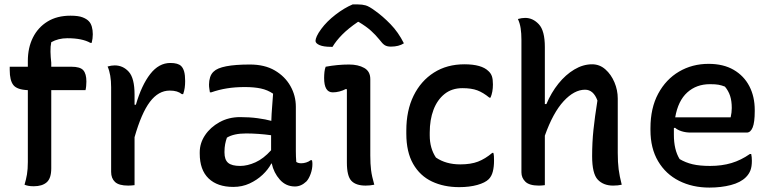

<svg xmlns="http://www.w3.org/2000/svg" viewBox="-20 -836 3500 869"><path d="M212 -74Q212 -29 191.5 -11Q171 7 133 7Q118 7 108 5Q98 3 91 0Q98 -23 102 -46.5Q106 -70 106 -103V-428Q57 -430 40.5 -451Q24 -472 24 -519V-534H106V-560Q106 -620 129 -666Q152 -712 195 -738.5Q238 -765 299 -765Q335 -765 354 -757.5Q373 -750 382 -740Q391 -731 395.5 -715.5Q400 -700 400 -681Q400 -662 395 -642H389Q352 -663 285 -663Q244 -663 212 -645Q208 -626 208.5 -602Q209 -578 212 -552V-534H303Q343 -534 357 -518Q371 -502 371 -467Q371 -457 370 -446.5Q369 -436 367 -428H212Z M589 2Q580 3 573.5 3.5Q567 4 560 4Q518 4 500.5 -12.5Q483 -29 483 -58V-441Q483 -499 467 -535Q484 -540 499 -540Q537 -540 563 -511Q589 -482 589 -408V-362H595Q621 -451 660 -501Q699 -551 751 -551Q786 -551 800 -537Q809 -528 813.5 -512Q818 -496 818 -469Q818 -453 816 -438.5Q814 -424 809 -410H803Q793 -418 780 -422Q767 -426 748 -426Q697 -426 658.5 -375Q620 -324 589 -215Z M1319 -353V-152Q1319 -139 1319.5 -127Q1320 -115 1321 -103Q1330 -97 1343 -97Q1354 -97 1365.5 -100.5Q1377 -104 1386 -111H1392Q1393 -107 1393.5 -103Q1394 -99 1394 -94Q1394 -71 1386 -49Q1378 -27 1367 -15Q1343 8 1315 8Q1274 8 1246.5 -23Q1219 -54 1210 -96H1208Q1194 -69 1168.5 -45Q1143 -21 1109.5 -5.5Q1076 10 1036 10Q964 10 924 -28.5Q884 -67 884 -141V-147Q884 -188 908 -224Q932 -260 973.5 -283Q1015 -306 1067 -306Q1109 -306 1146 -301Q1183 -296 1208 -289Q1209 -322 1211.5 -351Q1214 -380 1216 -412Q1191 -429 1160.5 -435.5Q1130 -442 1088 -442Q1044 -442 1007 -436Q970 -430 936 -418H930Q929 -426 927.5 -434.5Q926 -443 926 -453Q926 -471 931 -486.5Q936 -502 947 -512Q979 -544 1111 -544Q1178 -544 1224 -517Q1270 -490 1294.5 -446.5Q1319 -403 1319 -353ZM996 -146Q996 -113 1012.5 -99Q1029 -85 1067 -85Q1100 -85 1136.5 -101.5Q1173 -118 1207 -156V-224Q1178 -228 1149 -230Q1120 -232 1094 -232Q1038 -232 1007 -213Q1002 -199 999 -183.5Q996 -168 996 -149Z M1550 -100V-432L1545 -433Q1532 -426 1516.5 -422Q1501 -418 1486 -418Q1447 -418 1447 -483Q1447 -497 1448.5 -510.5Q1450 -524 1454 -534Q1481 -539 1507.5 -541.5Q1534 -544 1560 -544Q1601 -544 1628.5 -528.5Q1656 -513 1656 -478V-132Q1656 -94 1659.5 -66Q1663 -38 1674 0Q1655 4 1635 4Q1591 4 1570.5 -17.5Q1550 -39 1550 -100ZM1576 -816H1600Q1620 -816 1635.5 -811.5Q1651 -807 1678 -787Q1712 -763 1747.5 -726.5Q1783 -690 1808 -640Q1785 -625 1749 -625Q1732 -625 1721.5 -631.5Q1711 -638 1697 -657Q1680 -678 1659 -697Q1638 -716 1603 -737H1600Q1556 -707 1528.5 -679Q1501 -651 1485 -624H1479Q1444 -624 1426 -632Q1408 -640 1408 -651Q1408 -659 1414 -672.5Q1420 -686 1434 -705Q1459 -739 1498.5 -769.5Q1538 -800 1576 -816Z M2082 -545Q2160 -545 2191 -514Q2202 -504 2206.5 -490.5Q2211 -477 2211 -454Q2211 -419 2200 -394H2195Q2167 -417 2140.5 -427Q2114 -437 2073 -437Q2025 -437 1992 -410.5Q1959 -384 1942 -339Q1925 -294 1925 -236V-223Q1925 -165 1953 -123Q1998 -92 2063 -92Q2111 -92 2143.5 -104.5Q2176 -117 2208 -144H2213Q2215 -137 2215.5 -129Q2216 -121 2216 -109Q2216 -81 2210.5 -59.5Q2205 -38 2192 -25Q2176 -9 2140.5 1Q2105 11 2058 11Q1989 11 1935 -14.5Q1881 -40 1850 -94Q1819 -148 1819 -231V-245Q1819 -336 1852 -403Q1885 -470 1944 -507.5Q2003 -545 2082 -545Z M2419 4Q2376 4 2358 -13.5Q2340 -31 2340 -56V-656Q2340 -685 2336.5 -708Q2333 -731 2324 -750Q2342 -755 2357 -755Q2392 -755 2419 -726Q2446 -697 2446 -623V-365H2453Q2475 -417 2507.5 -457.5Q2540 -498 2579.5 -521.5Q2619 -545 2660 -545Q2694 -545 2720 -522Q2746 -499 2761 -463.5Q2776 -428 2776 -390V-144Q2776 -101 2780 -70Q2784 -39 2794 0Q2777 4 2755 4Q2711 4 2685.5 -23Q2660 -50 2660 -129Q2660 -191 2666 -248.5Q2672 -306 2684 -381Q2666 -430 2628 -430Q2579 -430 2531 -378Q2483 -326 2446 -222V2Q2438 3 2432 3.5Q2426 4 2419 4Z M3187 -547Q3254 -547 3300.5 -520Q3347 -493 3371.5 -446Q3396 -399 3396 -338V-333Q3396 -282 3386.5 -259Q3377 -236 3360 -236H3106Q3084 -236 3065 -242Q3046 -248 3035 -258L3030 -256Q3030 -246 3030 -235V-226Q3030 -158 3056 -116Q3083 -100 3115 -92.5Q3147 -85 3194 -85Q3247 -85 3290.5 -98Q3334 -111 3374 -139H3380Q3383 -126 3383 -108Q3383 -82 3376.5 -65Q3370 -48 3356 -34Q3332 -10 3288 1.5Q3244 13 3191 13Q3114 13 3053.5 -17.5Q2993 -48 2958.5 -106.5Q2924 -165 2924 -247V-256Q2924 -347 2959 -412Q2994 -477 3053.5 -512Q3113 -547 3187 -547ZM3193 -455Q3132 -455 3090.5 -417.5Q3049 -380 3036 -305H3287Q3292 -327 3292 -347Q3292 -379 3284.5 -402Q3277 -425 3261 -444Q3246 -450 3232 -452.5Q3218 -455 3193 -455Z"/></svg>

Font: Recursive Sn Csl St Med
Style: Regular
Weight: 500
Version: Version 1.079;hotconv 1.0.112;makeotfexe 2.5.65598; ttfautoh